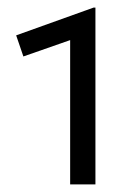

<svg xmlns="http://www.w3.org/2000/svg" viewBox="-20 -846 354 505"><path d="M164.5 -361V-740.5L41.5 -697.5L22.5 -753L226 -826H231V-361Z"/></svg>

Font: Geologica Cursive Light
Style: Regular
Weight: 300
Designer: Sindre Bremnes, Frode Helland
Foundry: Monokrom Skriftforlag AS
Version: Version 1.010;gftools[0.9.28]